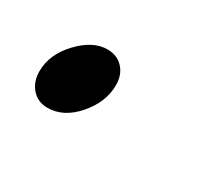

<svg xmlns="http://www.w3.org/2000/svg" viewBox="-49 -147 232 207"><g transform="rotate(30 67.0 -43.5)"><path d="M17 0Q5 0 -2.5 -8.5Q-10 -17 -10 -30Q-10 -51 7 -69Q24 -87 42 -87Q54 -87 61.5 -79Q69 -71 69 -58Q69 -37 53 -18.5Q37 0 17 0Z"/></g></svg>

Font: Comic Neue
Style: Italic
Weight: 400
Italic angle: -12°
Designer: Craig Rozynski
Foundry: Craig Rozynski
Version: Version 2.003